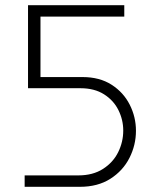

<svg xmlns="http://www.w3.org/2000/svg" viewBox="-20 -720 601 740"><path d="M75 0V-44H282Q338 -44 377 -69Q416 -94 435.5 -133.5Q455 -173 455 -217Q455 -258 436.5 -295.5Q418 -333 381 -356.5Q344 -380 290 -380H88V-700H459V-656H136V-423H298Q364 -423 410 -393.5Q456 -364 480 -316.5Q504 -269 504 -216Q504 -161 479 -111.5Q454 -62 405.5 -31Q357 0 288 0Z"/></svg>

Font: MuseoModerno ExtraLight
Style: Regular
Weight: 200
Designer: Pablo Cosgaya, Héctor Gatti, Marcela Romero, and the Authors of The MuseoModerno Project.
Foundry: Omnibus-Type Team
Version: Version 1.001